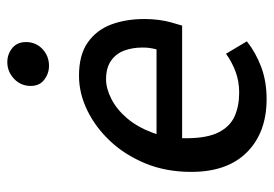

<svg xmlns="http://www.w3.org/2000/svg" viewBox="-132 -605 749 525"><g transform="rotate(-90 242.5 -342.5)"><path d="M234 12Q143 12 89 -41.5Q35 -95 35 -194Q35 -263 58 -319Q81 -375 119 -415.5Q157 -456 203.5 -478.5Q250 -501 298 -501Q355 -501 389 -477Q423 -453 438 -413Q453 -373 453 -322Q453 -301 450.5 -282.5Q448 -264 443.5 -248Q439 -232 435 -219H103L111 -289H370Q373 -301 374 -309Q375 -317 375 -328Q375 -354 367 -376.5Q359 -399 339.5 -413Q320 -427 288 -427Q263 -427 234.5 -412.5Q206 -398 182 -370Q158 -342 142.5 -301Q127 -260 127 -209Q127 -151 143 -119.5Q159 -88 187 -75.5Q215 -63 252 -63Q283 -63 309.5 -73Q336 -83 358 -99L392 -42Q362 -18 322.5 -3Q283 12 234 12ZM325 -583Q304 -583 287 -596Q270 -609 270 -633Q270 -660 289.5 -678.5Q309 -697 335 -697Q357 -697 373.5 -683.5Q390 -670 390 -646Q390 -619 371 -601Q352 -583 325 -583Z"/></g></svg>

Font: Source Sans 3 Medium
Style: Italic
Weight: 500
Italic angle: -11°
Designer: Paul D. Hunt
Foundry: Adobe
Version: Version 3.052;hotconv 1.1.0;makeotfexe 2.6.0